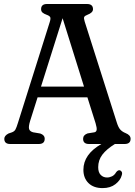

<svg xmlns="http://www.w3.org/2000/svg" viewBox="-20 -720 674 960"><path d="M203.5 -26Q203.5 0 173.5 0H31Q1.5 0 1.5 -26Q1.5 -41.5 22.5 -52.5L40 -58.5Q52 -63 57.2 -72.5Q62.5 -82 70 -106.5L228.5 -609Q234.5 -627.5 231 -634.2Q227.5 -641 213.5 -646Q199.5 -651 192.5 -657.2Q185.5 -663.5 185.5 -674Q185.5 -700 215 -700H415Q445 -700 445 -674Q445 -656.5 417 -646Q404.5 -641.5 401.2 -635.2Q398 -629 403.5 -612L563.5 -109Q571.5 -83 581.5 -72Q591.5 -61 608 -54.5Q633 -44.5 633 -26Q633 0 603 0H554.5Q513 25.5 492 53Q471 80.5 471 116Q471 142 483.8 154.8Q496.5 167.5 515 167.5Q528 167.5 540.2 161.5Q552.5 155.5 560.5 141.5Q569.5 129.5 579 131.5Q584.5 132.5 588.5 139Q592.5 145.5 588.5 157Q582.5 181 557.2 200.8Q532 220.5 493 220.5Q448 220.5 422.5 195.5Q397 170.5 397 129Q397 51.5 487 0H425Q395.5 0 395.5 -26Q395.5 -45 418 -53L452 -58.5Q461.5 -60.5 463.2 -70.2Q465 -80 458 -103.5L417 -233.5H168L130.5 -115Q122 -87 125.5 -75Q129 -63 145.5 -58.5L181 -52.5Q203.5 -45 203.5 -26ZM185 -287H400L293 -629Z"/></svg>

Font: Fraunces 144pt SuperSoft
Style: Regular
Weight: 400
Version: Version 1.000;[b76b70a41]